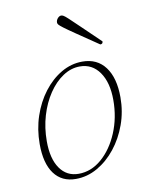

<svg xmlns="http://www.w3.org/2000/svg" viewBox="-78 -724 627 795"><g transform="rotate(-10 235.0 -326.5)"><path d="M177 12Q118 12 86 -31.5Q54 -75 54 -156Q54 -218 72.5 -273Q91 -328 123.5 -370.5Q156 -413 198 -437.5Q240 -462 287 -462Q349 -462 383 -416.5Q417 -371 417 -289Q417 -229 397.5 -175Q378 -121 344.5 -79Q311 -37 268 -12.5Q225 12 177 12ZM192 -7Q245 -7 289 -45Q333 -83 359.5 -146Q386 -209 386 -283Q386 -357 355.5 -400.5Q325 -444 273 -444Q236 -444 202 -421.5Q168 -399 141.5 -359.5Q115 -320 100 -269.5Q85 -219 85 -162Q85 -89 113.5 -48Q142 -7 192 -7ZM373 -519Q314 -559 281 -581.5Q248 -604 233.5 -615Q219 -626 215.5 -630.5Q212 -635 212 -639Q212 -649 219 -657Q226 -665 234 -665Q238 -665 243.5 -662Q249 -659 262.5 -646.5Q276 -634 304.5 -606.5Q333 -579 384 -530Q384 -519 373 -519Z"/></g></svg>

Font: Petrona Thin
Style: Italic
Weight: 100
Italic angle: -9°
Designer: Ringo R. Seeber
Foundry: Ringo R. Seeber
Version: Version 2.001; ttfautohint (v1.8.3)